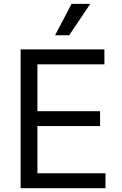

<svg xmlns="http://www.w3.org/2000/svg" viewBox="-20 -986 638 1006"><path d="M88.1 -727.3H527V-649.1H176.1V-403.4H504.3V-325.3H176.1V-78.1H532.7V0H88.1ZM355.1 -965.9H453.1L342.3 -801.1H268.5Z"/></svg>

Font: Interop
Style: Regular
Weight: 400
Designer: Rasmus Andersson, Google, Jang Haemin
Foundry: jhaemin
Version: Version 1.008